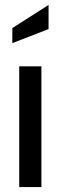

<svg xmlns="http://www.w3.org/2000/svg" viewBox="-20 -759 246 779"><path d="M58 -490H148V0H58ZM30 -645 177 -739V-641L30 -584Z"/></svg>

Font: Cabin Condensed
Style: Regular
Weight: 400
Width: 3
Designer: Pablo Impallari
Foundry: Pablo Impallari. http://www.impallari.com Igino Marini. http://www.ikern.com
Version: Version 2.200